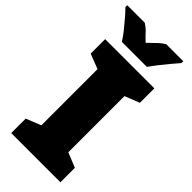

<svg xmlns="http://www.w3.org/2000/svg" viewBox="-302 -979 1032 1032"><g transform="rotate(45 214.0 -463.5)"><path d="M407 0H33V-110L118 -144V-571L33 -604V-714H407V-604L323 -571V-144L407 -110ZM414 -913Q399 -896 377.5 -870.5Q356 -845 334.5 -817.5Q313 -790 297 -767H107Q93 -790 71.5 -817Q50 -844 28 -869.5Q6 -895 -12 -913V-927H121Q146 -911 161 -894Q176 -877 201 -854Q226 -877 243 -894.5Q260 -912 285 -927H414Z"/></g></svg>

Font: Noto Sans Display Black
Style: Regular
Weight: 900
Designer: Monotype Design Team
Foundry: Monotype Imaging Inc.
Version: Version 2.003